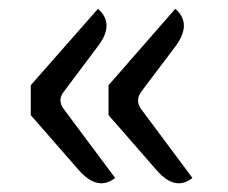

<svg xmlns="http://www.w3.org/2000/svg" viewBox="-20 -510 519 437"><path d="M242 -105Q203 -74 160 -122L50 -248V-316L203 -490Q242 -456 203 -405L125 -301Q110 -282 125 -262L242 -105ZM418 -105Q379 -74 337 -122L227 -248V-316L379 -490Q418 -456 379 -404L302 -302Q287 -282 301 -262L418 -105Z"/></svg>

Font: Swei Toothpaste CJK TC
Style: Regular
Weight: 400
Version: Version 1.0